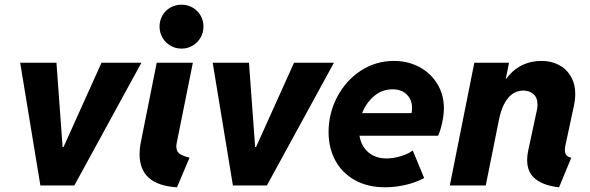

<svg xmlns="http://www.w3.org/2000/svg" viewBox="-20 -794 2526 822"><path d="M66.4 -525.4H221.7L248 -164.6H252L414.6 -525.4H585.4L298.3 0H152.8Z M577.6 -133.8Q577.6 -158.7 583.5 -188L650.9 -525.4H805.7L735.8 -178.2Q734.9 -174.3 734.9 -167Q734.9 -144 751.2 -134.3Q767.6 -124.5 791.5 -119.1L737.8 7.8Q577.6 -1.5 577.6 -133.8ZM663.1 -680.2Q663.1 -706.5 675.5 -728Q688 -749.5 709.5 -761.7Q731 -773.9 757.3 -773.9Q783.2 -773.9 804.7 -761.5Q826.2 -749 838.6 -727.8Q851.1 -706.5 851.1 -680.2Q851.1 -654.3 838.6 -632.8Q826.2 -611.3 804.7 -598.6Q783.2 -585.9 757.3 -585.9Q731 -585.9 709.5 -598.6Q688 -611.3 675.5 -632.8Q663.1 -654.3 663.1 -680.2Z M890.6 -525.4H1045.9L1072.3 -164.6H1076.2L1238.8 -525.4H1409.7L1122.6 0H977.1Z M1386.7 -228.5Q1386.7 -308.1 1423.3 -378.4Q1460 -448.7 1524.2 -491Q1588.4 -533.2 1666.5 -533.2Q1726.6 -533.2 1775.4 -507.1Q1824.2 -481 1852.3 -434.8Q1880.4 -388.7 1880.4 -330.6Q1880.4 -302.7 1873 -268.6Q1865.7 -234.4 1855.5 -212.9H1519Q1526.4 -168 1557.1 -141.8Q1587.9 -115.7 1634.8 -115.7Q1665 -115.7 1697.3 -125.7Q1729.5 -135.7 1747.1 -149.9L1795.9 -31.7Q1760.3 -12.7 1716.3 -2.4Q1672.4 7.8 1629.4 7.8Q1553.7 7.8 1499 -22.9Q1444.3 -53.7 1415.5 -107.2Q1386.7 -160.6 1386.7 -228.5ZM1741.7 -309.6Q1744.1 -319.3 1744.1 -332Q1744.1 -366.7 1721.7 -389.2Q1699.2 -411.6 1660.6 -411.6Q1616.2 -411.6 1582 -383.1Q1547.9 -354.5 1530.3 -309.6Z M2236.8 -108.9Q2236.8 -127.4 2241.2 -148.4L2278.3 -321.3Q2281.2 -334.5 2281.2 -345.7Q2281.2 -376 2263.9 -391.1Q2246.6 -406.2 2220.2 -406.2Q2182.1 -406.2 2155.5 -374.5Q2128.9 -342.8 2116.7 -283.7L2059.6 0H1905.8L2010.7 -525.4H2159.2L2145.5 -456.5H2147.5Q2174.8 -494.6 2213.4 -513.9Q2252 -533.2 2298.3 -533.2Q2340.8 -533.2 2373.5 -515.6Q2406.2 -498 2424.6 -465.8Q2442.9 -433.6 2442.9 -390.1Q2442.9 -369.1 2437.5 -343.3L2401.4 -174.8Q2398.4 -161.6 2398.4 -151.9Q2398.4 -136.7 2405.3 -129.2Q2412.1 -121.6 2425.8 -118.7L2373.5 7.8Q2308.1 1 2272.5 -27.6Q2236.8 -56.2 2236.8 -108.9Z"/></svg>

Font: Reddit Sans Vanilla ExtraBold
Style: Italic
Weight: 800
Italic angle: -11.25°
Designer: Stephen Hutchings
Version: Version 1.013